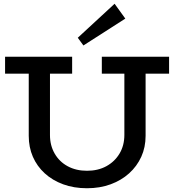

<svg xmlns="http://www.w3.org/2000/svg" viewBox="-20 -988 927 1022"><path d="M443 14Q373 14 316 -7Q259 -28 218 -65.5Q177 -103 155 -153.5Q133 -204 133 -265V-596H7V-686H364V-596H246V-269Q246 -214 271 -170.5Q296 -127 340.5 -103Q385 -79 443 -79Q502 -79 546.5 -103.5Q591 -128 616.5 -171Q642 -214 642 -270V-596H522V-686H880V-596H755V-265Q755 -204 732 -153.5Q709 -103 667.5 -65.5Q626 -28 569 -7Q512 14 443 14ZM424 -746 394 -787 590 -968 647 -889Z"/></svg>

Font: BioRhyme ExtraBold Medium
Style: Regular
Weight: 500
Version: Version 1.600;gftools[0.9.33]